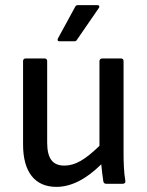

<svg xmlns="http://www.w3.org/2000/svg" viewBox="-20 -717 572 749"><path d="M212 -556H269C275 -556 278 -557 281 -563L365 -685C370 -691 367 -697 360 -697H285C279 -697 276 -696 273 -690L206 -567C203 -560 205 -556 212 -556ZM200 12C259 12 317 -19 375 -76C377 -53 380 -30 383 -10C384 -3 388 0 395 0H458C466 0 470 -4 469 -11C463 -46 462 -86 462 -123V-479C462 -485 458 -489 452 -489H379C373 -489 368 -485 368 -479V-148C310 -92 272 -71 231 -71C185 -71 164 -99 164 -161V-479C164 -485 160 -489 154 -489H80C74 -489 70 -485 70 -479V-153C70 -46 116 12 200 12Z"/></svg>

Font: Sofia Sans Cond SemiBold
Style: Regular
Weight: 600
Width: 3
Designer: Botio Nikoltchev, Ani Petrova
Foundry: lettersoup
Version: Version 4.100